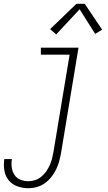

<svg xmlns="http://www.w3.org/2000/svg" viewBox="-50 -782 570 1015"><path d="M100 213Q70 213 42 203Q14 193 -4 171Q-22 149 -27 119Q-32 89 -27 59H13Q9 81 12 103Q15 125 26.5 142.5Q38 160 58 168Q78 176 100 176Q118 176 136 170Q154 164 169 151.5Q184 139 195 123Q206 107 213.5 90Q221 73 225.5 55Q230 37 233 19L318 -493H166V-530H365L273 25Q269 48 263 70Q257 92 247 113Q237 134 222 153Q207 172 187.5 186Q168 200 145.5 206.5Q123 213 100 213ZM247 -600 215 -628 354 -762H398L490 -625L453 -603L371 -733Z"/></svg>

Font: Iosevka Slab Extralight
Style: Italic
Weight: 200
Italic angle: -9°
Monospace: yes
Designer: Belleve Invis
Foundry: Belleve Invis
Version: Version 11.1.1; ttfautohint (v1.8.3)